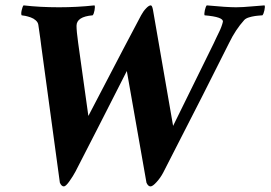

<svg xmlns="http://www.w3.org/2000/svg" viewBox="-20 -666 982 697"><path d="M194.3 -639.6Q259.8 -639.6 323.2 -646.5Q325.7 -642.1 323.2 -628.7Q320.8 -615.2 316.4 -610.4Q257.8 -605.5 257.8 -572.3Q257.8 -553.2 263.7 -510.7L300.8 -245.1Q458 -546.9 492.2 -610.4Q500 -625 510.3 -635.7Q520.5 -646.5 527.3 -646.5Q532.2 -646.5 535.2 -630.9L608.4 -209Q740.2 -477.5 755.9 -508.8Q758.8 -515.1 765.1 -528.6Q771.5 -542 775.6 -550.3Q779.8 -558.6 783.7 -569.1Q787.6 -579.6 789.1 -586.9Q792 -604.5 722.7 -610.4Q720.7 -615.2 723.6 -628.7Q726.6 -642.1 730.5 -646.5Q803.7 -639.6 836.9 -639.6Q859.9 -639.6 894 -642.8Q928.2 -646 940.4 -646.5Q942.9 -642.1 939.9 -628.7Q937 -615.2 932.6 -610.4Q931.6 -610.4 926 -609.9Q920.4 -609.4 916.5 -609.1Q912.6 -608.9 906 -607.9Q899.4 -606.9 894.3 -605.7Q889.2 -604.5 883.5 -602.8Q877.9 -601.1 873.5 -598.6Q869.1 -596.2 866.2 -592.8Q835 -558.1 812.5 -511.7Q736.3 -358.4 572.3 -39.1Q562.5 -20.5 548.3 -4.9Q534.2 10.7 526.4 10.7Q517.6 10.7 511.7 -2.9L440.4 -408.2Q326.2 -183.1 253.9 -43Q245.6 -27.3 232.2 -8.3Q218.8 10.7 211.9 10.7Q203.1 10.7 197.3 -2.9L129.9 -498Q128.4 -513.2 119.1 -576.2Q117.7 -585 109.9 -592Q102.1 -599.1 91.6 -602.8Q81.1 -606.4 72.8 -608.2Q64.5 -609.9 58.6 -610.4Q55.7 -615.2 58.6 -628.4Q61.5 -641.6 65.4 -646.5Q125 -639.6 194.3 -639.6Z"/></svg>

Font: Crimson
Style: BoldItalic
Weight: 700
Italic angle: -11°
Version: Version 0.8